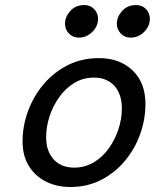

<svg xmlns="http://www.w3.org/2000/svg" viewBox="-20 -728 613 760"><path d="M69.3 -168Q69.3 -229 90.8 -287.8Q112.3 -346.7 152.1 -394Q191.9 -441.4 247.6 -469.7Q303.2 -498 371.6 -498Q453.6 -498 504.6 -449.5Q555.7 -400.9 555.7 -316.4Q555.7 -255.4 534.7 -196.8Q513.7 -138.2 474.4 -91.1Q435.1 -43.9 380.4 -15.9Q325.7 12.2 258.8 12.2Q204.1 12.2 161.4 -9.5Q118.7 -31.2 94 -71.5Q69.3 -111.8 69.3 -168ZM352.1 -420.9Q309.1 -420.9 274.2 -399.7Q239.3 -378.4 214.4 -343.5Q189.5 -308.6 176 -267.1Q162.6 -225.6 162.6 -185.5Q162.6 -129.4 192.6 -96.9Q222.7 -64.5 272.9 -64.5Q316.4 -64.5 351.3 -85.4Q386.2 -106.4 410.9 -141.1Q435.5 -175.8 449 -217Q462.4 -258.3 462.4 -298.3Q462.4 -355.5 432.6 -388.2Q402.8 -420.9 352.1 -420.9ZM573.2 -653.3Q573.2 -624.5 550.5 -601.8Q527.8 -579.1 496.6 -579.1Q473.1 -579.1 457.8 -595.5Q442.4 -611.8 442.4 -634.3Q442.4 -661.1 463.4 -684.6Q484.4 -708 519 -708Q543 -708 558.1 -691.9Q573.2 -675.8 573.2 -653.3ZM368.2 -653.3Q368.2 -624.5 345.5 -601.8Q322.8 -579.1 291.5 -579.1Q268.1 -579.1 252.7 -595.5Q237.3 -611.8 237.3 -634.3Q237.3 -661.1 258.3 -684.6Q279.3 -708 314 -708Q337.9 -708 353 -691.9Q368.2 -675.8 368.2 -653.3Z"/></svg>

Font: Andika
Style: Italic
Weight: 400
Italic angle: -14°
Designer: Victor Gaultney, Annie Olsen, Julie Remington, Don Collingsworth, Eric Hays, Becca Hirsbrunner
Foundry: SIL International
Version: Version 6.101